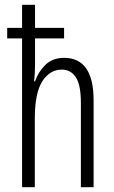

<svg xmlns="http://www.w3.org/2000/svg" viewBox="-20 -846 476 800"><path d="M126 -826V-730H247V-686H126V-577Q126 -538 122 -507H126Q139 -546 169 -575.5Q199 -605 247 -605Q370 -605 370 -428V-66H317V-417Q317 -492 296 -524Q275 -556 237 -556Q188 -556 156.5 -507.5Q125 -459 125 -351V-66H72V-686H10V-730H72V-826Z"/></svg>

Font: Noto Sans Malayalam UI ExtraCondensed Light
Style: Regular
Weight: 300
Width: 2
Designer: Jelle Bosma - Monotype Design Team
Foundry: Monotype Imaging Inc.
Version: Version 2.104; ttfautohint (v1.8.4.7-5d5b)